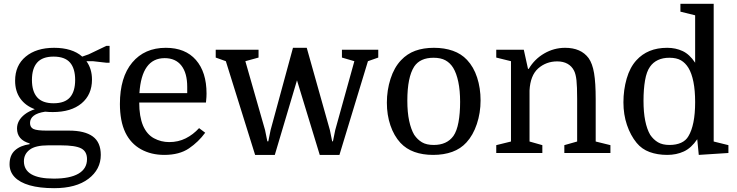

<svg xmlns="http://www.w3.org/2000/svg" viewBox="-20 -800 3854 1004"><path d="M507 10Q507 86 442.5 135Q378 184 263 184Q187 184 135 169Q83 154 56.5 126Q30 98 30 59Q30 12 58 -13.5Q86 -39 135 -46V-50Q69 -69 69 -128Q69 -149 79 -167.5Q89 -186 109.5 -202Q130 -218 162 -229Q113 -247 86 -285Q59 -323 59 -378Q59 -458 114.5 -504Q170 -550 263 -550Q310 -550 347 -538.5Q384 -527 410 -504L444 -516L536 -560H553V-472H536L466 -480H432Q461 -440 461 -384Q461 -305 406.5 -259.5Q352 -214 256 -214Q246 -214 236 -214.5Q226 -215 216 -216Q176 -210 156.5 -195Q137 -180 137 -157Q137 -134 155 -125.5Q173 -117 225 -117H341Q423 -117 465 -86.5Q507 -56 507 10ZM297 -40H232Q165 -40 135 -17Q105 6 105 43Q105 134 261 134Q346 134 390.5 108Q435 82 435 32Q435 -8 404.5 -24Q374 -40 297 -40ZM147 -382Q147 -322 174.5 -291Q202 -260 260 -260Q319 -260 346 -291Q373 -322 373 -382Q373 -442 346 -473Q319 -504 260 -504Q202 -504 174.5 -473Q147 -442 147 -382Z M1057 -264H708Q708 -191 728 -143Q748 -97 785 -77Q822 -57 865 -57Q912 -57 951 -76.5Q990 -96 1021 -130L1053 -106Q1018 -58 968 -24Q918 10 839 10Q770 10 717 -19.5Q664 -49 636 -106Q621 -137 614 -175Q607 -213 607 -256Q607 -396 671.5 -473Q736 -550 847 -550Q949 -550 1004.5 -486.5Q1060 -423 1060 -311Q1060 -301 1059.5 -292.5Q1059 -284 1057 -264ZM841 -496Q721 -496 709 -313H959V-346Q959 -418 928.5 -457Q898 -496 841 -496Z M1263 -480 1366 -120 1378 -61H1383L1395 -120L1512 -550H1584L1705 -120L1717 -61H1721L1733 -120L1833 -480L1768 -499V-540H1958V-499L1904 -480L1755 10H1652L1533 -380L1417 10H1314L1161 -480L1108 -499V-540H1332V-499Z M2493 -275Q2493 -210 2473.5 -151.5Q2454 -93 2419 -55Q2389 -22 2345 -6Q2301 10 2245 10Q2190 10 2147 -5.5Q2104 -21 2074 -53Q2040 -90 2021.5 -144.5Q2003 -199 2003 -263Q2003 -328 2022 -387.5Q2041 -447 2077 -485Q2109 -519 2151.5 -534.5Q2194 -550 2249 -550Q2304 -550 2348 -534.5Q2392 -519 2422 -487Q2457 -450 2475 -394.5Q2493 -339 2493 -275ZM2110 -274Q2110 -213 2119.5 -168.5Q2129 -124 2146 -95Q2163 -70 2186.5 -56Q2210 -42 2248 -42Q2317 -42 2351 -89Q2369 -115 2377.5 -161Q2386 -207 2386 -267Q2386 -327 2376.5 -372Q2367 -417 2350 -445Q2334 -471 2309.5 -484.5Q2285 -498 2247 -498Q2177 -498 2146 -452Q2110 -396 2110 -274Z M2652 -60V-480L2575 -499V-540H2719L2741 -440H2745Q2775 -491 2826 -520.5Q2877 -550 2935 -550Q3018 -550 3058 -496Q3078 -468 3086.5 -417.5Q3095 -367 3095 -281V-60L3172 -41V0H2931V-41L2998 -60V-283Q2998 -348 2994.5 -380Q2991 -412 2982 -430Q2970 -454 2947.5 -466.5Q2925 -479 2894 -479Q2836 -479 2794 -442Q2753 -405 2749 -327V-60L2816 -41V0H2575V-41Z M3240 -265Q3240 -330 3257 -389Q3274 -448 3308 -485Q3337 -517 3377 -533.5Q3417 -550 3469 -550Q3513 -550 3549.5 -533Q3586 -516 3615 -472V-720L3538 -739V-780H3712V-60L3789 -41V0L3634 10L3626 -72Q3595 -26 3556 -8Q3517 10 3469 10Q3418 10 3377 -5Q3336 -20 3309 -53Q3277 -92 3258.5 -146.5Q3240 -201 3240 -265ZM3615 -266Q3615 -327 3606 -372Q3597 -417 3580 -445Q3564 -471 3541 -484.5Q3518 -498 3480 -498Q3446 -498 3420.5 -486Q3395 -474 3379 -451Q3361 -426 3353 -379.5Q3345 -333 3345 -273Q3345 -213 3354 -168.5Q3363 -124 3380 -95Q3397 -70 3420.5 -56Q3444 -42 3481 -42Q3516 -42 3541.5 -53.5Q3567 -65 3580 -88Q3597 -116 3606 -160.5Q3615 -205 3615 -266Z"/></svg>

Font: Domine
Style: Regular
Weight: 400
Designer: Pablo Impallari, Rodrigo Fuenzalida, Brenda Gallo
Foundry: Pablo Impallari, Rodrigo Fuenzalida, Brenda Gallo
Version: Version 2.000